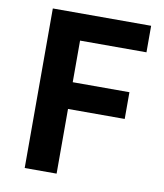

<svg xmlns="http://www.w3.org/2000/svg" viewBox="-83 -808 751 877"><g transform="rotate(10 292.5 -370.0)"><path d="M547 -740H91V0H239V-300H502V-424H239V-617H547Z"/></g></svg>

Font: Spoqa Han Sans Neo Bold
Style: Bold
Weight: 700
Designer: [Spoqa Han Sans Neo] Dong-huui Kim  Younghwa Kang  Yujin Lee  [Noto Sans] Ryoko NISHIZUKA  (kana & ideographs); Paul D. 
Foundry: Spoqa (http://www.spoqa-han-sans.com)
Version: Version 1.100;hotconv 1.0.109;makeotfexe 2.5.65596